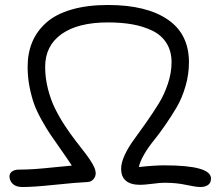

<svg xmlns="http://www.w3.org/2000/svg" viewBox="-20 -730 883 770"><path d="M67.9 20Q43.5 19.5 30.8 7.1Q18.1 -5.4 18.1 -22.9Q18.1 -35.2 28.6 -42.5Q39.1 -49.8 56.2 -49.8Q87.9 -49.8 121.8 -52.2Q155.8 -54.7 199.5 -59.3Q243.2 -64 268.1 -65.9Q252.9 -89.4 225.6 -128.2Q198.2 -167 182.9 -189.5Q167.5 -211.9 147.5 -247.8Q127.4 -283.7 116.9 -312.7Q106.4 -341.8 98.6 -380.9Q90.8 -419.9 90.8 -461.9Q90.8 -516.6 109.1 -560.8Q127.4 -605 165.3 -638.9Q203.1 -672.9 266.1 -691.4Q329.1 -710 413.1 -710Q566.9 -710 652.3 -651.9Q737.8 -593.8 737.8 -480Q737.8 -432.1 724.1 -384.8Q710.4 -337.4 689.5 -301.5Q668.5 -265.6 643.3 -229.2Q618.2 -192.9 596.2 -165.8Q574.2 -138.7 557.6 -110.1Q541 -81.5 537.1 -60.1Q598.6 -66.9 639.2 -66.9Q826.2 -66.9 826.2 -14.2Q826.2 3.9 814 12Q801.8 20 784.2 20Q765.1 20 726.6 11.5Q688 2.9 639.2 2.9Q623 2.9 590.6 7.1Q558.1 11.2 543 11.2Q465.8 11.2 465.8 -53.2Q465.8 -78.1 480.7 -109.6Q495.6 -141.1 518.1 -171.4Q540.5 -201.7 566.9 -239.5Q593.3 -277.3 615.7 -313.2Q638.2 -349.1 653.1 -393.6Q668 -438 668 -480Q668 -524.9 647.7 -557.1Q627.4 -589.4 591.1 -606.9Q554.7 -624.5 511 -632.3Q467.3 -640.1 413.1 -640.1Q292.5 -640.1 226.8 -593.3Q161.1 -546.4 161.1 -461.9Q161.1 -417 172.4 -373Q183.6 -329.1 201.4 -293.5Q219.2 -257.8 241 -224.9Q262.7 -191.9 284.2 -164.3Q305.7 -136.7 323.5 -113.5Q341.3 -90.3 352.5 -70.1Q363.8 -49.8 363.8 -35.2Q363.8 -21.5 354.5 -11Q345.2 -0.5 331.1 0Q286.6 2 198.5 11.2Q110.4 20.5 67.9 20Z"/></svg>

Font: Shantell Sans Normal
Style: Regular
Weight: 300
Designer: Stephen Nixon, Anya Danilova, Shantell Martin
Foundry: Arrow Type
Version: Version 1.006;[559af2be0]